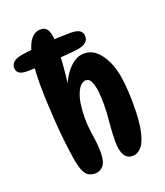

<svg xmlns="http://www.w3.org/2000/svg" viewBox="-175 -891 859 998"><g transform="rotate(-20 254.0 -391.5)"><path d="M180 9Q159 9 143.5 0.5Q128 -8 117 -33.5Q106 -59 98 -110Q92 -149 86 -201Q80 -253 76 -310Q72 -367 69.5 -421.5Q67 -476 67 -521Q67 -663 92.5 -727.5Q118 -792 166 -792Q196 -792 207.5 -767Q219 -742 219 -692Q219 -649 214.5 -584Q210 -519 201 -459H195Q218 -521 256 -559Q294 -597 335 -597Q373 -597 400.5 -574Q428 -551 450 -507Q472 -461 480 -397.5Q488 -334 488 -262Q488 -169 476 -114Q464 -59 442.5 -34.5Q421 -10 393 -10Q333 -10 333 -113Q333 -163 338.5 -216Q344 -269 344 -313Q344 -388 332.5 -425.5Q321 -463 299 -463Q267 -463 246.5 -414Q226 -365 226 -279Q226 -234 234.5 -180.5Q243 -127 243 -83Q243 -34 225 -12.5Q207 9 180 9ZM28 -611Q-3 -611 -16.5 -621.5Q-30 -632 -30 -651Q-30 -669 -16.5 -681.5Q-3 -694 31 -701Q57 -705 91 -709Q125 -713 163 -716Q201 -719 238.5 -720.5Q276 -722 307 -722Q344 -722 359 -710.5Q374 -699 374 -679Q374 -659 359.5 -646.5Q345 -634 315 -629Q288 -625 250 -622Q212 -619 170.5 -616.5Q129 -614 91.5 -612.5Q54 -611 28 -611Z"/></g></svg>

Font: DynaPuff Condensed
Style: Regular
Weight: 400
Width: 3
Designer: Toshi Omagari, Jennifer Daniel
Foundry: Google Fonts
Version: Version 2.000